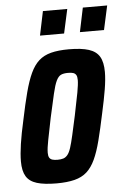

<svg xmlns="http://www.w3.org/2000/svg" viewBox="-51 -716 507 762"><g transform="rotate(-5 202.5 -335.0)"><path d="M144 8Q95 8 65.5 -1Q36 -10 23 -31.5Q10 -53 10 -91Q10 -120 16 -160.5Q22 -201 34 -254Q47 -317 59 -362.5Q71 -408 85 -438Q99 -468 118.5 -485.5Q138 -503 167 -510.5Q196 -518 238 -518Q288 -518 317.5 -508.5Q347 -499 360 -477Q373 -455 373 -416Q373 -387 366.5 -347.5Q360 -308 348 -254Q335 -192 323.5 -147Q312 -102 298 -72Q284 -42 264.5 -24.5Q245 -7 215.5 0.5Q186 8 144 8ZM156 -85Q169 -85 178.5 -88Q188 -91 195.5 -100Q203 -109 209 -127.5Q215 -146 222 -177Q229 -208 239 -254Q251 -311 257 -344Q263 -377 263 -393Q263 -407 259 -413.5Q255 -420 247.5 -422.5Q240 -425 227 -425Q209 -425 198.5 -420Q188 -415 180 -398.5Q172 -382 164 -347.5Q156 -313 143 -254Q132 -199 125.5 -166.5Q119 -134 119 -116Q119 -103 123 -96.5Q127 -90 135 -87.5Q143 -85 156 -85ZM288 -582 308 -678H405L384 -582ZM129 -582 149 -678H246L225 -582Z"/></g></svg>

Font: Saira ExtraCondensed
Style: Bold Italic
Weight: 700
Width: 2
Italic angle: -12°
Designer: Hector Gatti with collaboration of the Omnibus-Type team
Foundry: Omnibus-Type
Version: Version 1.101